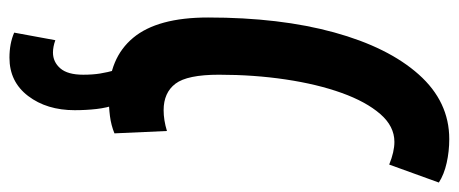

<svg xmlns="http://www.w3.org/2000/svg" viewBox="-302 -448 970 406"><g transform="rotate(90 183.0 -245.0)"><path d="M183 10Q103 10 60 -41.5Q17 -93 17 -200Q17 -352 48.5 -466.5Q80 -581 137.5 -645.5Q195 -710 274 -710Q300 -710 324.5 -704.5Q349 -699 366 -688L328 -583Q301 -594 280 -594Q247 -594 221 -564Q195 -534 176.5 -482.5Q158 -431 148 -364Q138 -297 138 -223Q138 -156 157 -131Q176 -106 213 -106Q234 -106 257 -113L262 -2Q245 5 225.5 7.5Q206 10 183 10ZM49 210 65 123Q79 128 91 128Q111 128 124.5 112.5Q138 97 138 64Q138 44 135.5 28.5Q133 13 128 -5L201 -6Q208 14 210.5 36Q213 58 213 82Q213 141 183 180.5Q153 220 102 220Q72 220 49 210Z"/></g></svg>

Font: Georama ExtraCondensed
Style: Bold Italic
Weight: 700
Width: 2
Italic angle: -9°
Designer: Jean-Baptiste Levee
Foundry: Production Type
Version: Version 1.000